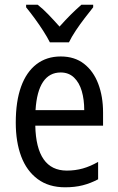

<svg xmlns="http://www.w3.org/2000/svg" viewBox="-20 -786 502 816"><path d="M238 -546Q297 -546 337 -515Q377 -484 397.5 -430Q418 -376 418 -308V-252H130Q132 -157 165.5 -109Q199 -61 264 -61Q300 -61 332 -70Q364 -79 397 -98V-24Q365 -7 331.5 1.5Q298 10 257 10Q187 10 140 -25Q93 -60 70 -121.5Q47 -183 47 -265Q47 -355 69.5 -417.5Q92 -480 135 -513Q178 -546 238 -546ZM238 -478Q190 -478 163 -438Q136 -398 131 -318H338Q338 -363 327.5 -399Q317 -435 294.5 -456.5Q272 -478 238 -478ZM192 -606Q181 -628 164 -654.5Q147 -681 128 -707Q109 -733 91 -755V-766H140Q162 -749 186 -724Q210 -699 233 -673Q259 -702 279.5 -722.5Q300 -743 326 -766H376V-755Q360 -735 340 -709Q320 -683 302 -656Q284 -629 273 -606Z"/></svg>

Font: Noto Sans Khmer Condensed
Style: Regular
Weight: 400
Width: 3
Designer: Danh Hong and the Monotype Design Team
Foundry: Monotype Imaging Inc.
Version: Version 2.004